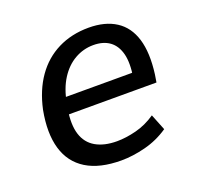

<svg xmlns="http://www.w3.org/2000/svg" viewBox="-97 -612 755 727"><g transform="rotate(-20 280.5 -248.5)"><path d="M275 9Q188 9 134.5 -24Q81 -57 62.5 -120Q44 -183 61 -273Q77 -347 113.5 -399Q150 -451 205 -478.5Q260 -506 329 -506Q395 -506 438.5 -478Q482 -450 499 -394Q516 -338 505 -254L500 -223H128L139 -289H444L423 -267Q433 -327 423.5 -364Q414 -401 388.5 -419.5Q363 -438 323 -438Q283 -438 248 -418Q213 -398 188.5 -359.5Q164 -321 154 -265L150 -244Q140 -183 152.5 -143.5Q165 -104 199 -84.5Q233 -65 284 -65Q320 -65 361.5 -75.5Q403 -86 441 -112L467 -47Q423 -17 372 -4Q321 9 275 9Z"/></g></svg>

Font: Nunito Sans 7pt SemiCondensed Medium
Style: Italic
Weight: 500
Width: 4
Italic angle: -9°
Designer: Vernon Adams
Foundry: Vernon Adams
Version: Version 3.101;gftools[0.9.27]